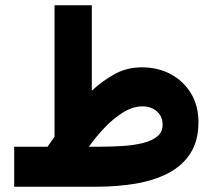

<svg xmlns="http://www.w3.org/2000/svg" viewBox="-20 -707 810 727"><path d="M160.2 -151.4Q166.5 -161.1 173.1 -170.4Q179.7 -179.7 186.5 -189V-687H327.6V-363.8Q371.1 -403.3 416 -427.5Q460.9 -451.7 516.1 -452.1Q579.1 -452.1 627.7 -425.5Q676.3 -398.9 703.9 -352.3Q731.4 -305.7 731.4 -245.1Q731.4 -173.3 700.7 -126Q669.9 -78.6 616.5 -51Q563 -23.4 493.4 -11.7Q423.8 0 346.2 0H33.7V-151.4ZM519.5 -304.2Q481.9 -304.2 444.6 -280.5Q407.2 -256.8 374.3 -221.7Q341.3 -186.5 316.4 -151.4H354Q399.4 -151.4 442.6 -154.1Q485.8 -156.7 520.5 -165.3Q555.2 -173.8 575.4 -190.4Q595.7 -207 595.7 -234.9Q595.7 -266.6 573.7 -285.4Q551.8 -304.2 519.5 -304.2Z"/></svg>

Font: Vazirmatn FD Black
Style: Regular
Weight: 900
Designer: Saber Rastikerdar
Foundry: Saber Rastikerdar
Version: Version 33.003